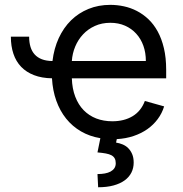

<svg xmlns="http://www.w3.org/2000/svg" viewBox="-20 -573 769 806"><path d="M102.3 -419Q102.3 -395.2 108 -376.4Q113.6 -357.6 125.5 -344.5Q137.4 -331.3 155.9 -324.2Q174.4 -317.1 200.3 -316.8Q206.7 -369.7 226.7 -413.2Q246.8 -456.7 278.2 -487.6Q309.7 -518.5 351.4 -535.5Q393.1 -552.6 443.2 -552.6Q471.6 -552.6 500 -546.5Q528.4 -540.5 554.5 -527Q580.6 -513.5 603 -492.4Q625.4 -471.2 642 -440.9Q658.7 -410.5 668.1 -370.6Q677.6 -330.6 677.6 -279.8V-244.3H281.6Q283 -200.6 296 -166.9Q308.9 -133.2 331.3 -110.3Q353.7 -87.4 384.2 -75.6Q414.8 -63.9 451.7 -63.9Q501.1 -63.9 536.6 -85.2Q572.1 -106.5 588.1 -149.1L669 -126.4Q660.2 -97.3 642 -73Q623.9 -48.7 598.4 -30.7Q572.8 -12.8 540.5 -2Q508.2 8.9 470.2 11L467.3 25.6Q481.2 27.7 494.5 33.2Q507.8 38.7 518.1 48.8Q528.4 58.9 534.8 73.9Q541.2 88.8 541.2 109.4Q541.2 132.5 531.6 151.5Q522 170.5 503.4 184.1Q484.7 197.8 456.9 205.4Q429 213.1 392 213.1L389.2 157.7Q405.9 157.7 419.9 155.2Q433.9 152.7 444.1 147.2Q454.2 141.7 460 133.2Q465.9 124.6 465.9 112.2Q465.9 100.1 461.5 92Q457 83.8 447.8 78.8Q438.6 73.9 424 71.2Q409.4 68.5 389.2 66.8L401.3 7.1Q356.2 -0.4 320 -21.5Q283.7 -42.6 257.6 -75.1Q231.5 -107.6 216.3 -150.4Q201 -193.2 198.2 -244.3Q155.2 -245 122.9 -257.5Q90.6 -269.9 68.9 -292.4Q47.2 -315 36.4 -347.1Q25.6 -379.3 25.6 -419ZM592.3 -316.8Q592.3 -351.6 581.9 -380.9Q571.4 -410.2 551.8 -431.6Q532.3 -453.1 504.8 -465.2Q477.3 -477.3 443.2 -477.3Q407.3 -477.3 378.4 -464.1Q349.4 -451 328.7 -428.8Q307.9 -406.6 295.8 -377.7Q283.7 -348.7 281.6 -316.8Z"/></svg>

Font: Fast_Sans
Style: Regular
Weight: 400
Designer: Rasmus Andersson
Foundry: rsms
Version: Version 3.018;git-588b23468